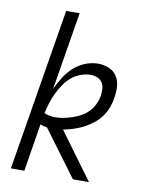

<svg xmlns="http://www.w3.org/2000/svg" viewBox="-83 -796 666 857"><g transform="rotate(10 250.0 -367.5)"><path d="M26 0 147 -735H208L150 -382Q163 -410 179.5 -436.5Q196 -463 219 -484Q242 -505 271 -516.5Q300 -528 329 -528Q355 -528 378.5 -518Q402 -508 414.5 -488Q427 -468 429 -442.5Q431 -417 426 -391Q423 -368 414.5 -345.5Q406 -323 391.5 -303Q377 -283 357 -267.5Q337 -252 315.5 -241Q294 -230 270.5 -222.5Q247 -215 225 -211L380 0H307L153 -208Q145 -209 137.5 -211Q130 -213 122 -216L87 0ZM181 -259Q201 -259 220 -263Q239 -267 258.5 -273.5Q278 -280 296 -290Q314 -300 328.5 -315Q343 -330 352 -348.5Q361 -367 365 -387Q367 -403 366.5 -418.5Q366 -434 358.5 -447Q351 -460 336.5 -466.5Q322 -473 306 -473Q283 -473 259.5 -464.5Q236 -456 217.5 -440Q199 -424 185 -403Q171 -382 160.5 -360Q150 -338 143 -315Q136 -292 131 -269Q142 -264 155 -261.5Q168 -259 181 -259Z"/></g></svg>

Font: Iosevka Term Curly Light
Style: Italic
Weight: 300
Italic angle: -9°
Designer: Belleve Invis
Foundry: Belleve Invis
Version: Version 32.3.0